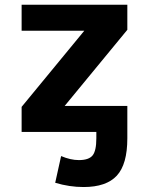

<svg xmlns="http://www.w3.org/2000/svg" viewBox="-20 -543 608 793"><path d="M328.1 -416H69.3V-523.4H505.9V-419.9L247.1 -105.5H505.9V-60.5V-3.9V28.3Q505.9 135.7 462.4 182.6Q418.9 229.5 325.2 229.5Q266.6 229.5 208 211.9L232.4 101.6Q271.5 118.2 305.7 118.2Q346.7 118.2 362.3 99.1Q377.9 80.1 377.9 28.3V2H69.3V-101.6Z"/></svg>

Font: Nasu
Style: Bold
Weight: 700
Designer: Ryoko NISHIZUKA (kana &amp; ideographs); Paul D. Hunt (Latin, Greek &amp; Cyrillic); Wenlong ZHANG (bopomofo); Sandoll C
Version: Version 2014.1215